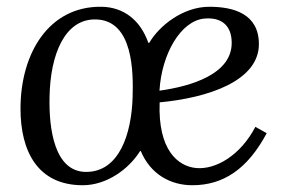

<svg xmlns="http://www.w3.org/2000/svg" viewBox="-20 -531 837 562"><path d="M414.1 -405.8C391.1 -471.7 342.3 -510.3 276.9 -511.2C123 -513.2 40 -375 40 -212.9C40 -88.9 89.8 11.2 222.2 11.2C292 11.2 356.9 -35.6 390.1 -88.9H392.1C420.4 -21 479 11.2 543 11.2C633.8 11.2 704.6 -36.1 760.7 -141.1L727.5 -159.7C683.6 -75.7 611.3 -34.2 554.7 -39.1C500.5 -43.9 441.9 -92.3 447.3 -231.4C588.9 -244.6 737.8 -293.9 737.8 -401.9C737.8 -490.7 663.6 -511.2 592.8 -511.2C514.6 -511.2 445.3 -454.6 417 -405.8ZM578.1 -476.6C625.5 -481 658.2 -459 658.2 -405.3C658.2 -314.9 542 -278.8 446.8 -265.6C453.1 -373.5 509.3 -470.2 578.1 -476.6ZM260.3 -474.1C371.1 -472.2 370.1 -316.9 368.2 -248C365.2 -137.2 328.1 -26.9 231 -27.8C139.2 -28.8 123 -153.8 125 -246.1C127 -374 170.9 -476.1 260.3 -474.1Z"/></svg>

Font: Lora Italic
Style: Regular
Weight: 400
Italic angle: -3°
Designer: Olga Karpushina, Alexei Vanyashin
Foundry: Cyreal
Version: Version 1.011;PS 001.011;hotconv 1.0.70;makeotf.lib2.5.58329